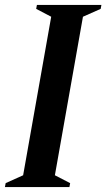

<svg xmlns="http://www.w3.org/2000/svg" viewBox="-41 -760 432 780"><path d="M296 -692 182 -48 244 -16 241 0H-21L-18 -16L53 -48L167 -692L106 -724L109 -740H371L368 -724Z"/></svg>

Font: Spectral
Style: Bold Italic
Weight: 700
Italic angle: -10°
Designer: Jean-Baptiste Levee
Foundry: Production Type
Version: Version 2.001